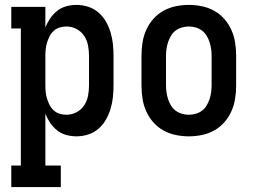

<svg xmlns="http://www.w3.org/2000/svg" viewBox="-20 -548 1040 783"><path d="M26 215V127H65V-432H26V-520H165V-436Q173 -456 185 -473.5Q197 -491 213.5 -504Q230 -517 250.5 -522.5Q271 -528 292 -528Q316 -528 339.5 -520.5Q363 -513 381.5 -497Q400 -481 412 -460Q424 -439 431 -415.5Q438 -392 440.5 -368Q443 -344 443 -320V-200Q443 -176 440.5 -152Q438 -128 431 -104.5Q424 -81 412 -60Q400 -39 381.5 -23Q363 -7 339.5 0.5Q316 8 292 8Q271 8 250.5 2.5Q230 -3 213.5 -16Q197 -29 185 -46.5Q173 -64 165 -84V127H228V215ZM251 -80Q272 -80 291.5 -90Q311 -100 323 -118Q335 -136 339 -157.5Q343 -179 343 -200V-320Q343 -341 339 -362.5Q335 -384 323 -402Q311 -420 291.5 -430Q272 -440 251 -440Q237 -440 223.5 -436Q210 -432 199.5 -422.5Q189 -413 182.5 -400.5Q176 -388 172 -375Q168 -362 166.5 -348Q165 -334 165 -320V-200Q165 -186 166.5 -172Q168 -158 172 -145Q176 -132 182.5 -119.5Q189 -107 199.5 -97.5Q210 -88 223.5 -84Q237 -80 251 -80Z M750 8Q723 8 696.5 2.5Q670 -3 646.5 -16Q623 -29 605 -49.5Q587 -70 576 -95Q565 -120 561 -146.5Q557 -173 557 -200V-320Q557 -347 561 -373.5Q565 -400 576 -425Q587 -450 605 -470.5Q623 -491 646.5 -504Q670 -517 696.5 -522.5Q723 -528 750 -528Q777 -528 803.5 -522.5Q830 -517 853.5 -504Q877 -491 895 -470.5Q913 -450 924 -425Q935 -400 939 -373.5Q943 -347 943 -320V-200Q943 -173 939 -146.5Q935 -120 924 -95Q913 -70 895 -49.5Q877 -29 853.5 -16Q830 -3 803.5 2.5Q777 8 750 8ZM750 -80Q764 -80 778 -84Q792 -88 803.5 -96.5Q815 -105 822.5 -117.5Q830 -130 834.5 -143.5Q839 -157 841 -171.5Q843 -186 843 -200V-320Q843 -334 841 -348.5Q839 -363 834.5 -376.5Q830 -390 822.5 -402.5Q815 -415 803.5 -423.5Q792 -432 778 -436Q764 -440 750 -440Q736 -440 722 -436Q708 -432 696.5 -423.5Q685 -415 677.5 -402.5Q670 -390 665.5 -376.5Q661 -363 659 -348.5Q657 -334 657 -320V-200Q657 -186 659 -171.5Q661 -157 665.5 -143.5Q670 -130 677.5 -117.5Q685 -105 696.5 -96.5Q708 -88 722 -84Q736 -80 750 -80Z"/></svg>

Font: Iosevka Curly Slab Semibold
Style: Regular
Weight: 600
Monospace: yes
Designer: Belleve Invis
Foundry: Belleve Invis
Version: Version 22.1.2; ttfautohint (v1.8.4)